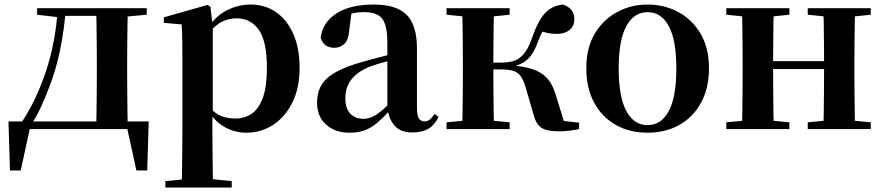

<svg xmlns="http://www.w3.org/2000/svg" viewBox="-20 -572 3917 851"><path d="M563.1 0H95.3L115.5 -16.4L71.8 183.5H24.2L17.5 -33.6H639.2L632.5 183.5H584.6L540.5 -17.9ZM405.4 0Q407.2 -25.5 407.7 -67.4Q408.2 -109.4 408.7 -154.7Q409.2 -200 409.2 -234.8V-301.2Q409.2 -335.7 408.7 -381Q408.2 -426.4 407.7 -468.7Q407.2 -511 405.4 -535.7H546.6Q545.6 -511 545.1 -468.7Q544.6 -426.4 544.1 -381Q543.6 -335.7 543.6 -301.2V-234.8Q543.6 -200 544.1 -154.7Q544.6 -109.4 545.1 -67.4Q545.6 -25.5 546.6 0ZM144.5 -506.8V-535.7H246.5V-495.5H239.4ZM480 -495.5V-535.7H630.4V-506.8L510 -495.5ZM76.9 -31.5Q139.7 -125.6 183.2 -254.7Q226.7 -383.7 236.1 -535.7H272.1Q264.9 -440.9 246.4 -350.8Q227.9 -260.8 196.9 -182.2Q180 -138.1 161.2 -97.1Q142.3 -56.1 119.3 -21.6V-8.9ZM246.5 -501.8V-535.7H481.3V-501.8Z M712.9 259.3V230.8L822 220.1H901.4L1007.1 230.8V259.3ZM785.4 259.3Q786.4 217.3 786.9 174.2Q787.4 131 787.9 89.9Q788.4 48.8 788.4 13.8V-308.7Q788.4 -358.5 787.9 -393Q787.4 -427.5 785.4 -463.8L706.2 -470.7V-495.2L900.2 -550.4L913.2 -540.9L921.8 -460.8L923.1 -455V-75.6L921.4 -63V13Q921.4 47.8 921.9 89.3Q922.4 130.8 922.9 174Q923.4 217.3 924.4 259.3ZM1071.1 16.2Q1023 16.2 979.7 -6.7Q936.4 -29.6 900.3 -82.3H888.1L906.6 -97.8Q934.5 -67.8 961.5 -57.3Q988.6 -46.7 1023.1 -46.7Q1063.7 -46.7 1095.3 -67.9Q1126.8 -89.1 1144.9 -138.2Q1163 -187.4 1163 -270.1Q1163 -389.4 1126.9 -440.1Q1090.8 -490.8 1028.6 -490.8Q997.3 -490.8 967.4 -477.5Q937.5 -464.2 900 -421.1L885.1 -437.5H893.5Q931.3 -497.6 982.7 -524.8Q1034.1 -551.9 1091.6 -551.9Q1153.4 -551.9 1201.9 -519.1Q1250.5 -486.2 1279.2 -423.5Q1307.9 -360.9 1307.9 -271.4Q1307.9 -182.3 1276 -117.9Q1244.1 -53.5 1190.7 -18.6Q1137.3 16.2 1071.1 16.2Z M1528.6 16.2Q1466.2 16.2 1425.8 -19.4Q1385.3 -54.9 1385.3 -117.6Q1385.3 -161.2 1404 -193.6Q1422.7 -226.1 1467.1 -251.5Q1511.6 -277 1587.4 -297.9Q1626.8 -309.4 1676.4 -322Q1726 -334.6 1766 -344.4V-318.9Q1726 -308.9 1686 -297.6Q1645.9 -286.4 1619.1 -276.7Q1565.3 -254.9 1538.1 -220.6Q1510.8 -186.4 1510.8 -135.9Q1510.8 -90.4 1533.1 -67.9Q1555.3 -45.3 1592 -45.3Q1608.3 -45.3 1626.7 -52.6Q1645.1 -59.9 1669.4 -79.7Q1693.8 -99.4 1727.3 -135.5L1742.8 -82.4H1707.7Q1678.6 -50.6 1653.2 -28.7Q1627.7 -6.8 1598.4 4.7Q1569 16.2 1528.6 16.2ZM1808.1 15.2Q1756.6 15.2 1729.9 -14.2Q1703.2 -43.6 1696.9 -94V-96.5V-381.4Q1696.9 -434.7 1686.8 -464.5Q1676.7 -494.3 1653.6 -506.3Q1630.5 -518.3 1592 -518.3Q1566.4 -518.3 1539.3 -512.2Q1512.2 -506.1 1475.8 -491.2L1538.1 -516.3L1527.9 -439.2Q1525.3 -395.9 1506.6 -378Q1487.8 -360.2 1462.3 -360.2Q1413.1 -360.2 1401.2 -406.5Q1410.9 -473.5 1471.4 -512.7Q1531.9 -551.9 1637.1 -551.9Q1737.4 -551.9 1782.7 -505.9Q1828.1 -459.8 1828.1 -356.2V-94.8Q1828.1 -60.3 1836.8 -47Q1845.6 -33.8 1861.7 -33.8Q1873.3 -33.8 1883.3 -40.9Q1893.3 -48.1 1906.7 -67.2L1923.9 -53.4Q1906 -17.5 1878.2 -1.1Q1850.4 15.2 1808.1 15.2Z M1959.2 0V-29.9L2069 -40.2H2130.6L2238.8 -29.9V0ZM1959.2 -506.8V-535.7H2238.8V-506.8L2130.6 -495.5H2069ZM2027.9 0Q2029.6 -25.5 2030.1 -67.4Q2030.6 -109.4 2031.1 -154.7Q2031.6 -200 2031.6 -234.8V-301.2Q2031.6 -335.7 2031.1 -381Q2030.6 -426.4 2030.1 -468.7Q2029.6 -511 2027.9 -535.7H2169.6Q2168.6 -511 2168.1 -468.2Q2167.6 -425.4 2167.1 -377.7Q2166.6 -330 2166.6 -289.8V-269.3Q2166.6 -217.7 2167.1 -164.9Q2167.6 -112.1 2168.1 -68.8Q2168.6 -25.5 2169.6 0ZM2344.8 -64.1 2310.9 -181.4Q2301.5 -214.7 2288.8 -232.8Q2276 -250.9 2255.6 -257.6Q2235.3 -264.3 2201.4 -264.3H2098.9V-294.5H2201.8Q2229.9 -294.5 2254 -301Q2278.1 -307.4 2299 -329.9Q2320 -352.3 2336.3 -399.3Q2363 -476.8 2393.5 -511.4Q2424 -545.9 2474.1 -551.9Q2525.7 -536.4 2525.7 -485.9Q2525.7 -456 2504 -438.9Q2482.2 -421.8 2449.7 -421.8Q2425.5 -421.8 2407.8 -425.6Q2390.1 -429.3 2370 -436.9L2420.8 -479.7Q2399.6 -455.6 2387.7 -437.1Q2375.8 -418.5 2364 -386.8Q2349.7 -345.1 2330.8 -322.2Q2311.8 -299.2 2287.9 -288.8Q2263.9 -278.3 2234.2 -273.1L2236.4 -283.3Q2300.6 -278.6 2341.1 -265.1Q2381.6 -251.7 2405.3 -225.1Q2429.1 -198.6 2442.6 -153.9L2486.3 -11.8L2391.7 -46L2546.6 -28.2V0Q2527.7 4.5 2503.6 7.3Q2479.5 10.2 2458.2 10.2Q2403.1 10.2 2379.3 -6Q2355.5 -22.2 2344.8 -64.1Z M2850 16.2Q2770.7 16.2 2709.5 -18.3Q2648.3 -52.8 2613.5 -117Q2578.6 -181.2 2578.6 -269.8Q2578.6 -359.1 2615.8 -422Q2653 -484.9 2714.9 -518.4Q2776.8 -551.9 2850 -551.9Q2924.1 -551.9 2986.1 -518.8Q3048 -485.6 3085.2 -422.7Q3122.4 -359.8 3122.4 -269.8Q3122.4 -180.5 3087 -116.3Q3051.6 -52 2990.4 -17.9Q2929.2 16.2 2850 16.2ZM2850 -17.5Q2911 -17.5 2944.4 -80.1Q2977.7 -142.6 2977.7 -268.1Q2977.7 -394.2 2944.4 -456.1Q2911 -518 2850 -518Q2789.7 -518 2756 -456.1Q2722.2 -394.2 2722.2 -268.1Q2722.2 -142.6 2756 -80.1Q2789.7 -17.5 2850 -17.5Z M3267.9 0Q3269.6 -25.5 3270.1 -67.5Q3270.6 -109.6 3271.1 -154.8Q3271.6 -200 3271.6 -234.8V-301.2Q3271.6 -335.7 3271.1 -381.1Q3270.6 -426.5 3270.1 -468.7Q3269.6 -511 3267.9 -535.7H3409.6Q3408.6 -510.7 3408.1 -467.8Q3407.6 -425 3407.1 -378Q3406.6 -331 3406.6 -291.8V-270.6Q3406.6 -217.9 3407.1 -165Q3407.6 -112.1 3408.1 -68.6Q3408.6 -25.1 3409.6 0ZM3628.6 0Q3630.6 -25.1 3631.1 -68.6Q3631.6 -112.1 3632.1 -165Q3632.6 -217.9 3632.6 -270.6V-291.8Q3632.6 -330.7 3632.1 -378Q3631.6 -425.4 3631.1 -468.1Q3630.6 -510.7 3628.6 -535.7H3770Q3769 -510.7 3768.5 -468.5Q3768 -426.3 3767.5 -381Q3767 -335.6 3767 -301.2V-234.8Q3767 -200 3767.5 -154.8Q3768 -109.6 3768.5 -67.5Q3769 -25.5 3770 0ZM3199.2 0V-29.9L3309 -40.2H3370.6L3478.8 -29.9V0ZM3199.2 -506.8V-535.7H3478.8V-506.8L3370.6 -495.5H3309ZM3560.2 0V-29.9L3668.9 -40.2H3731.5L3839.4 -29.9V0ZM3560.2 -506.8V-535.7H3839.4V-506.8L3731.5 -495.5H3668.9ZM3338.9 -265.9V-301H3699.1V-265.9Z"/></svg>

Font: Noto Serif SC
Style: Regular
Weight: 200
Designer: Ryoko NISHIZUKA 西塚涼子 (kana & ideographs); Frank Grießhammer (Latin, Greek & Cyrillic); Wenlong ZHANG 张文龙 (bopomofo); San
Foundry: Adobe
Version: Version 2.001;hotconv 1.1.0;makeotfexe 2.6.0